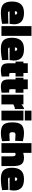

<svg xmlns="http://www.w3.org/2000/svg" viewBox="1813 -2543 743 4409"><g transform="rotate(90 2184.5 -338.5)"><path d="M239 -187Q240 -152 284 -152Q384 -152 484 -158L523 -161L528 -16Q395 13 263.5 13Q132 13 73.5 -47.5Q15 -108 15 -243.5Q15 -379 78 -448.5Q141 -518 274.5 -518Q408 -518 473 -461Q538 -404 538 -286L528 -187ZM314 -309Q314 -338 305.5 -350Q297 -362 276 -362Q255 -362 247 -350Q239 -338 238 -309Z M580 0V-690H804V0Z M1071 -187Q1072 -152 1116 -152Q1216 -152 1316 -158L1355 -161L1360 -16Q1227 13 1095.5 13Q964 13 905.5 -47.5Q847 -108 847 -243.5Q847 -379 910 -448.5Q973 -518 1106.5 -518Q1240 -518 1305 -461Q1370 -404 1370 -286L1360 -187ZM1146 -309Q1146 -338 1137.5 -350Q1129 -362 1108 -362Q1087 -362 1079 -350Q1071 -338 1070 -309Z M1657 -324V-220Q1657 -195 1663.5 -186.5Q1670 -178 1690 -178L1735 -179L1738 -5Q1652 13 1606 13Q1513 13 1473 -25.5Q1433 -64 1433 -168V-324H1394V-505H1433V-605H1657V-505H1738V-324Z M2028 -324V-220Q2028 -195 2034.5 -186.5Q2041 -178 2061 -178L2106 -179L2109 -5Q2023 13 1977 13Q1884 13 1844 -25.5Q1804 -64 1804 -168V-324H1765V-505H1804V-605H2028V-505H2109V-324Z M2378 0H2154V-505H2378V-458Q2441 -518 2484 -518V-310Q2450 -310 2396 -283L2378 -274Z M2522 0V-505H2746V0ZM2521 -537V-690H2747V-537Z M3040 -518Q3109 -518 3193 -498L3221 -492L3214 -315Q3111 -323 3076 -323Q3041 -323 3028.5 -307.5Q3016 -292 3016 -252.5Q3016 -213 3028.5 -198Q3041 -183 3073 -183L3216 -190L3223 -15Q3127 13 3040 13Q2896 13 2843 -46.5Q2790 -106 2790 -254.5Q2790 -403 2847 -460.5Q2904 -518 3040 -518Z M3491 0H3267V-690H3491V-501Q3561 -518 3598 -518Q3707 -518 3750.5 -461Q3794 -404 3794 -261V0H3570V-238Q3570 -325 3532 -325L3491 -319Z M4056 -187Q4057 -152 4101 -152Q4201 -152 4301 -158L4340 -161L4345 -16Q4212 13 4080.5 13Q3949 13 3890.5 -47.5Q3832 -108 3832 -243.5Q3832 -379 3895 -448.5Q3958 -518 4091.5 -518Q4225 -518 4290 -461Q4355 -404 4355 -286L4345 -187ZM4131 -309Q4131 -338 4122.5 -350Q4114 -362 4093 -362Q4072 -362 4064 -350Q4056 -338 4055 -309Z"/></g></svg>

Font: Titillium Web Black
Style: Regular
Weight: 900
Version: Version 1.002;PS 35.000;hotconv 1.0.70;makeotf.lib2.5.55311